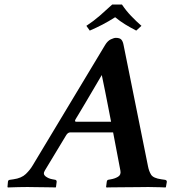

<svg xmlns="http://www.w3.org/2000/svg" viewBox="-20 -825 759 847"><path d="M518 -805Q536 -778 558.5 -754.5Q581 -731 604 -711L581 -690Q554 -704 532 -717.5Q510 -731 488 -749Q458 -730 432 -716.5Q406 -703 376 -690L361 -711Q393 -732 420.5 -756Q448 -780 475 -805ZM633 -91Q637 -70 646.5 -54.5Q656 -39 692 -34L706 -32Q709 -32 712.5 -30Q716 -28 716 -23L712 0L710 2Q710 2 686.5 1Q663 0 634 0Q621 0 591 0.5Q561 1 528.5 1Q496 1 473 1.5Q450 2 450 2L448 0L451 -23Q452 -31 458 -32L469 -34Q487 -37 501 -45.5Q515 -54 511 -73L479 -241H290Q279 -241 271 -227L178 -73Q168 -57 181 -47Q194 -37 212 -34L223 -32Q230 -31 230 -23L227 0L225 2Q225 2 211 1.5Q197 1 176.5 1Q156 1 135.5 0.5Q115 0 101 0Q82 0 62 0.5Q42 1 28.5 1.5Q15 2 15 2L13 0L15 -23Q15 -28 18.5 -30Q22 -32 25 -32L39 -34Q75 -39 94 -57.5Q113 -76 124 -95L444 -627Q455 -645 469 -651.5Q483 -658 491 -658Q508 -658 515 -650.5Q522 -643 525 -627ZM316 -288H470Q462 -330 456 -360Q450 -390 444 -421Q438 -452 429 -494Q415 -470 395.5 -437Q376 -404 357.5 -372.5Q339 -341 326.5 -320.5Q314 -300 314 -300Q307 -288 316 -288Z"/></svg>

Font: Libertinus Serif Semibold Italic
Style: Regular
Weight: 600
Italic angle: -11.5°
Designer: Philipp H. Poll, Khaled Hosny
Foundry: Caleb Maclennan
Version: Version 7.051;RELEASE